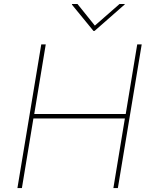

<svg xmlns="http://www.w3.org/2000/svg" viewBox="-20 -952 774 972"><path d="M68.2 0 188.9 -727.3H211.6L153.4 -375H616.5L674.7 -727.3H697.4L576.7 0H554L612.2 -352.3H149.1L90.9 0ZM372.2 -931.8 460.2 -822.4 585.2 -931.8H612.2L610.8 -929L458.8 -795.5H453.1L343.8 -929L345.2 -931.8Z"/></svg>

Font: Inter UI Thin
Style: Italic
Weight: 100
Italic angle: -9.39999°
Designer: Rasmus Andersson
Foundry: rsms
Version: 3.2;8d6f07862